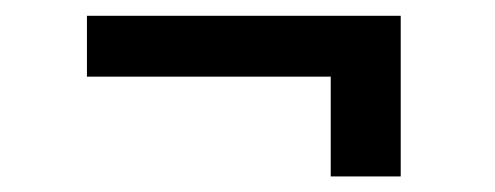

<svg xmlns="http://www.w3.org/2000/svg" viewBox="-20 -411 640 248"><path d="M497.6 -183.1H407.2V-312H92.3V-390.6H497.6Z"/></svg>

Font: Roboto Mono
Style: Regular
Weight: 400
Designer: Google
Version: Version 2.000985; 2015; ttfautohint (v1.3)